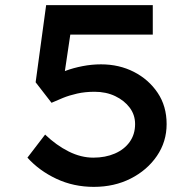

<svg xmlns="http://www.w3.org/2000/svg" viewBox="-20 -722 756 749"><path d="M346 7Q267 7 200 -24.5Q133 -56 87 -107L156 -197Q200 -155 248 -131Q296 -107 344 -107Q391 -107 428 -123Q465 -139 486 -168.5Q507 -198 507 -238Q507 -274 486 -302Q465 -330 429.5 -347Q394 -364 349 -364Q312 -364 281 -357Q250 -350 225.5 -340Q201 -330 181 -321L119 -401L160 -702H576V-587H233L259 -619L226 -397L192 -423Q207 -435 236.5 -446Q266 -457 302 -464Q338 -471 374 -471Q445 -471 502.5 -441.5Q560 -412 595 -360Q630 -308 630 -238Q630 -169 592 -113.5Q554 -58 490 -25.5Q426 7 346 7Z"/></svg>

Font: Lexend Peta Medium
Style: Regular
Weight: 500
Designer: Bonnie Shaver-Troup, Thomas Jockin
Foundry: Lexend
Version: Version 1.007